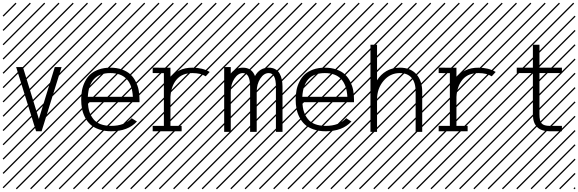

<svg xmlns="http://www.w3.org/2000/svg" viewBox="-23 -978 4289 1424"><path d="M96.7 -480.5H147L265.1 -95.7L383.3 -480.5H433.6L285.6 -4.4H244.6ZM526.9 410.6 533.7 417.5 525.4 425.8 518.6 418.9ZM526.9 304.7 533.7 311.5 419.4 425.8 412.6 418.9ZM526.9 198.7 533.7 205.6 313.5 425.8 306.6 418.9ZM526.9 92.3 533.7 99.1 207.5 425.8 200.7 418.9ZM526.9 -13.2 533.7 -6.3 101.6 425.8 94.7 418.9ZM526.9 -119.1 533.7 -112.3 3.4 418 -3.4 411.1ZM526.9 -225.6 533.7 -218.8 3.4 311.5 -3.4 304.7ZM526.9 -331.5 533.7 -324.7 3.4 205.6 -3.4 198.7ZM526.9 -438 533.7 -431.2 3.4 99.1 -3.4 92.3ZM526.9 -543.5 533.7 -536.6 3.4 -6.3 -3.4 -13.2ZM526.9 -649.4 533.7 -642.6 3.4 -112.3 -3.4 -119.1ZM526.9 -755.9 533.7 -749 3.4 -218.8 -3.4 -225.6ZM526.9 -861.8 533.7 -855 3.4 -324.7 -3.4 -331.5ZM516.6 -958 523.4 -951.2 3.4 -431.2 -3.4 -438ZM411.1 -958 418 -951.2 3.4 -536.6 -3.4 -543.5ZM305.2 -958 312 -951.2 3.4 -642.6 -3.4 -649.4ZM198.7 -958 205.6 -951.2 3.4 -749 -3.4 -755.9ZM92.3 -958 99.1 -951.2 3.4 -855 -3.4 -861.8Z M628.4 -260.3H962.4Q953.1 -436 795.4 -436Q637.7 -436 628.4 -260.3ZM628.4 -220.2Q630.4 -180.7 640.1 -150.1Q649.9 -119.6 669.4 -95Q689 -70.3 722.4 -57.4Q755.9 -44.4 802.2 -44.4Q900.4 -44.4 953.6 -101.1L992.7 -76.7Q925.3 -4.4 802.2 -4.4Q751.5 -4.4 711.7 -18.3Q671.9 -32.2 647.5 -54.4Q623 -76.7 607.2 -108.2Q591.3 -139.6 585.2 -171.9Q579.1 -204.1 579.1 -240.2Q579.1 -276.4 585.2 -308.6Q591.3 -340.8 606.7 -372.1Q622.1 -403.3 646 -425.8Q669.9 -448.2 708.3 -462.2Q746.6 -476.1 795.4 -476.1Q844.2 -476.1 882.6 -462.2Q920.9 -448.2 944.8 -425.8Q968.8 -403.3 984.1 -372.1Q999.5 -340.8 1005.6 -308.6Q1011.7 -276.4 1011.7 -240.2V-220.2ZM1057.1 410.6 1064 417.5 1055.7 425.8 1048.8 418.9ZM1057.1 304.7 1064 311.5 949.7 425.8 942.9 418.9ZM1057.1 198.7 1064 205.6 843.8 425.8 836.9 418.9ZM1057.1 92.3 1064 99.1 737.8 425.8 731 418.9ZM1057.1 -13.2 1064 -6.3 631.8 425.8 625 418.9ZM1057.1 -119.1 1064 -112.3 533.7 418 526.9 411.1ZM1057.1 -225.6 1064 -218.8 533.7 311.5 526.9 304.7ZM1057.1 -331.5 1064 -324.7 533.7 205.6 526.9 198.7ZM1057.1 -438 1064 -431.2 533.7 99.1 526.9 92.3ZM1057.1 -543.5 1064 -536.6 533.7 -6.3 526.9 -13.2ZM1057.1 -649.4 1064 -642.6 533.7 -112.3 526.9 -119.1ZM1057.1 -755.9 1064 -749 533.7 -218.8 526.9 -225.6ZM1057.1 -861.8 1064 -855 533.7 -324.7 526.9 -331.5ZM1046.9 -958 1053.7 -951.2 533.7 -431.2 526.9 -438ZM941.4 -958 948.2 -951.2 533.7 -536.6 526.9 -543.5ZM835.4 -958 842.3 -951.2 533.7 -642.6 526.9 -649.4ZM729 -958 735.8 -951.2 533.7 -749 526.9 -755.9ZM622.6 -958 629.4 -951.2 533.7 -855 526.9 -861.8Z M1109.4 -4.4V-44.4H1192.4V-435.5L1109.4 -436V-476.1L1216.8 -475.6H1241.2Q1241.2 -475.6 1241.2 -396.5Q1293.5 -476.1 1404.3 -476.1Q1479.5 -476.1 1532.2 -444.3L1502.9 -412.1Q1464.8 -436 1404.3 -436Q1327.1 -436 1286.4 -387.5Q1245.6 -338.9 1241.2 -258.8V-44.4H1324.2V-4.4ZM1587.4 410.6 1594.2 417.5 1585.9 425.8 1579.1 418.9ZM1587.4 304.7 1594.2 311.5 1480 425.8 1473.1 418.9ZM1587.4 198.7 1594.2 205.6 1374 425.8 1367.2 418.9ZM1587.4 92.3 1594.2 99.1 1268.1 425.8 1261.2 418.9ZM1587.4 -13.2 1594.2 -6.3 1162.1 425.8 1155.3 418.9ZM1587.4 -119.1 1594.2 -112.3 1064 418 1057.1 411.1ZM1587.4 -225.6 1594.2 -218.8 1064 311.5 1057.1 304.7ZM1587.4 -331.5 1594.2 -324.7 1064 205.6 1057.1 198.7ZM1587.4 -438 1594.2 -431.2 1064 99.1 1057.1 92.3ZM1587.4 -543.5 1594.2 -536.6 1064 -6.3 1057.1 -13.2ZM1587.4 -649.4 1594.2 -642.6 1064 -112.3 1057.1 -119.1ZM1587.4 -755.9 1594.2 -749 1064 -218.8 1057.1 -225.6ZM1587.4 -861.8 1594.2 -855 1064 -324.7 1057.1 -331.5ZM1577.1 -958 1584 -951.2 1064 -431.2 1057.1 -438ZM1471.7 -958 1478.5 -951.2 1064 -536.6 1057.1 -543.5ZM1365.7 -958 1372.6 -951.2 1064 -642.6 1057.1 -649.4ZM1259.3 -958 1266.1 -951.2 1064 -749 1057.1 -755.9ZM1152.8 -958 1159.7 -951.2 1064 -855 1057.1 -861.8Z M1639.6 -480.5H1688.5V-432.6Q1722.2 -476.1 1778.8 -476.1Q1844.2 -476.1 1868.2 -414.1Q1902.3 -476.1 1970.2 -476.1Q1998.5 -476.1 2019 -464.6Q2039.6 -453.1 2050.8 -432.6Q2062 -412.1 2067.1 -387.9Q2072.3 -363.8 2072.3 -334V0H2023.4V-334Q2023.4 -436 1970.2 -436Q1934.1 -436 1907.5 -395Q1880.9 -354 1880.9 -296.4V0H1832V-334Q1832 -436 1778.8 -436Q1742.7 -436 1715.6 -395Q1688.5 -354 1688.5 -296.4V0H1639.6ZM2117.7 410.6 2124.5 417.5 2116.2 425.8 2109.4 418.9ZM2117.7 304.7 2124.5 311.5 2010.3 425.8 2003.4 418.9ZM2117.7 198.7 2124.5 205.6 1904.3 425.8 1897.5 418.9ZM2117.7 92.3 2124.5 99.1 1798.3 425.8 1791.5 418.9ZM2117.7 -13.2 2124.5 -6.3 1692.4 425.8 1685.5 418.9ZM2117.7 -119.1 2124.5 -112.3 1594.2 418 1587.4 411.1ZM2117.7 -225.6 2124.5 -218.8 1594.2 311.5 1587.4 304.7ZM2117.7 -331.5 2124.5 -324.7 1594.2 205.6 1587.4 198.7ZM2117.7 -438 2124.5 -431.2 1594.2 99.1 1587.4 92.3ZM2117.7 -543.5 2124.5 -536.6 1594.2 -6.3 1587.4 -13.2ZM2117.7 -649.4 2124.5 -642.6 1594.2 -112.3 1587.4 -119.1ZM2117.7 -755.9 2124.5 -749 1594.2 -218.8 1587.4 -225.6ZM2117.7 -861.8 2124.5 -855 1594.2 -324.7 1587.4 -331.5ZM2107.4 -958 2114.3 -951.2 1594.2 -431.2 1587.4 -438ZM2002 -958 2008.8 -951.2 1594.2 -536.6 1587.4 -543.5ZM1896 -958 1902.8 -951.2 1594.2 -642.6 1587.4 -649.4ZM1789.6 -958 1796.4 -951.2 1594.2 -749 1587.4 -755.9ZM1683.1 -958 1689.9 -951.2 1594.2 -855 1587.4 -861.8Z M2219.2 -260.3H2553.2Q2543.9 -436 2386.2 -436Q2228.5 -436 2219.2 -260.3ZM2219.2 -220.2Q2221.2 -180.7 2231 -150.1Q2240.7 -119.6 2260.3 -95Q2279.8 -70.3 2313.2 -57.4Q2346.7 -44.4 2393.1 -44.4Q2491.2 -44.4 2544.4 -101.1L2583.5 -76.7Q2516.1 -4.4 2393.1 -4.4Q2342.3 -4.4 2302.5 -18.3Q2262.7 -32.2 2238.3 -54.4Q2213.9 -76.7 2198 -108.2Q2182.1 -139.6 2176 -171.9Q2169.9 -204.1 2169.9 -240.2Q2169.9 -276.4 2176 -308.6Q2182.1 -340.8 2197.5 -372.1Q2212.9 -403.3 2236.8 -425.8Q2260.7 -448.2 2299.1 -462.2Q2337.4 -476.1 2386.2 -476.1Q2435.1 -476.1 2473.4 -462.2Q2511.7 -448.2 2535.6 -425.8Q2559.6 -403.3 2575 -372.1Q2590.3 -340.8 2596.4 -308.6Q2602.5 -276.4 2602.5 -240.2V-220.2ZM2647.9 410.6 2654.8 417.5 2646.5 425.8 2639.6 418.9ZM2647.9 304.7 2654.8 311.5 2540.5 425.8 2533.7 418.9ZM2647.9 198.7 2654.8 205.6 2434.6 425.8 2427.7 418.9ZM2647.9 92.3 2654.8 99.1 2328.6 425.8 2321.8 418.9ZM2647.9 -13.2 2654.8 -6.3 2222.7 425.8 2215.8 418.9ZM2647.9 -119.1 2654.8 -112.3 2124.5 418 2117.7 411.1ZM2647.9 -225.6 2654.8 -218.8 2124.5 311.5 2117.7 304.7ZM2647.9 -331.5 2654.8 -324.7 2124.5 205.6 2117.7 198.7ZM2647.9 -438 2654.8 -431.2 2124.5 99.1 2117.7 92.3ZM2647.9 -543.5 2654.8 -536.6 2124.5 -6.3 2117.7 -13.2ZM2647.9 -649.4 2654.8 -642.6 2124.5 -112.3 2117.7 -119.1ZM2647.9 -755.9 2654.8 -749 2124.5 -218.8 2117.7 -225.6ZM2647.9 -861.8 2654.8 -855 2124.5 -324.7 2117.7 -331.5ZM2637.7 -958 2644.5 -951.2 2124.5 -431.2 2117.7 -438ZM2532.2 -958 2539.1 -951.2 2124.5 -536.6 2117.7 -543.5ZM2426.3 -958 2433.1 -951.2 2124.5 -642.6 2117.7 -649.4ZM2319.8 -958 2326.7 -951.2 2124.5 -749 2117.7 -755.9ZM2213.4 -958 2220.2 -951.2 2124.5 -855 2117.7 -861.8Z M2724.6 -646H2773.4V-382.8Q2800.3 -425.8 2843 -450.9Q2885.7 -476.1 2941.9 -476.1Q3022.9 -476.1 3065.7 -426.8Q3108.4 -377.4 3108.4 -298.3V0H3059.6V-298.3Q3059.6 -366.7 3029.3 -401.4Q2999 -436 2941.9 -436Q2870.6 -436 2822 -378.7Q2773.4 -321.3 2773.4 -240.2V0H2724.6ZM3178.2 410.6 3185.1 417.5 3176.8 425.8 3169.9 418.9ZM3178.2 304.7 3185.1 311.5 3070.8 425.8 3064 418.9ZM3178.2 198.7 3185.1 205.6 2964.8 425.8 2958 418.9ZM3178.2 92.3 3185.1 99.1 2858.9 425.8 2852.1 418.9ZM3178.2 -13.2 3185.1 -6.3 2752.9 425.8 2746.1 418.9ZM3178.2 -119.1 3185.1 -112.3 2654.8 418 2647.9 411.1ZM3178.2 -225.6 3185.1 -218.8 2654.8 311.5 2647.9 304.7ZM3178.2 -331.5 3185.1 -324.7 2654.8 205.6 2647.9 198.7ZM3178.2 -438 3185.1 -431.2 2654.8 99.1 2647.9 92.3ZM3178.2 -543.5 3185.1 -536.6 2654.8 -6.3 2647.9 -13.2ZM3178.2 -649.4 3185.1 -642.6 2654.8 -112.3 2647.9 -119.1ZM3178.2 -755.9 3185.1 -749 2654.8 -218.8 2647.9 -225.6ZM3178.2 -861.8 3185.1 -855 2654.8 -324.7 2647.9 -331.5ZM3168 -958 3174.8 -951.2 2654.8 -431.2 2647.9 -438ZM3062.5 -958 3069.3 -951.2 2654.8 -536.6 2647.9 -543.5ZM2956.5 -958 2963.4 -951.2 2654.8 -642.6 2647.9 -649.4ZM2850.1 -958 2856.9 -951.2 2654.8 -749 2647.9 -755.9ZM2743.7 -958 2750.5 -951.2 2654.8 -855 2647.9 -861.8Z M3230.5 -4.4V-44.4H3313.5V-435.5L3230.5 -436V-476.1L3337.9 -475.6H3362.3Q3362.3 -475.6 3362.3 -396.5Q3414.6 -476.1 3525.4 -476.1Q3600.6 -476.1 3653.3 -444.3L3624 -412.1Q3585.9 -436 3525.4 -436Q3448.2 -436 3407.5 -387.5Q3366.7 -338.9 3362.3 -258.8V-44.4H3445.3V-4.4ZM3708.5 410.6 3715.3 417.5 3707 425.8 3700.2 418.9ZM3708.5 304.7 3715.3 311.5 3601.1 425.8 3594.2 418.9ZM3708.5 198.7 3715.3 205.6 3495.1 425.8 3488.3 418.9ZM3708.5 92.3 3715.3 99.1 3389.2 425.8 3382.3 418.9ZM3708.5 -13.2 3715.3 -6.3 3283.2 425.8 3276.4 418.9ZM3708.5 -119.1 3715.3 -112.3 3185.1 418 3178.2 411.1ZM3708.5 -225.6 3715.3 -218.8 3185.1 311.5 3178.2 304.7ZM3708.5 -331.5 3715.3 -324.7 3185.1 205.6 3178.2 198.7ZM3708.5 -438 3715.3 -431.2 3185.1 99.1 3178.2 92.3ZM3708.5 -543.5 3715.3 -536.6 3185.1 -6.3 3178.2 -13.2ZM3708.5 -649.4 3715.3 -642.6 3185.1 -112.3 3178.2 -119.1ZM3708.5 -755.9 3715.3 -749 3185.1 -218.8 3178.2 -225.6ZM3708.5 -861.8 3715.3 -855 3185.1 -324.7 3178.2 -331.5ZM3698.2 -958 3705.1 -951.2 3185.1 -431.2 3178.2 -438ZM3592.8 -958 3599.6 -951.2 3185.1 -536.6 3178.2 -543.5ZM3486.8 -958 3493.7 -951.2 3185.1 -642.6 3178.2 -649.4ZM3380.4 -958 3387.2 -951.2 3185.1 -749 3178.2 -755.9ZM3273.9 -958 3280.8 -951.2 3185.1 -855 3178.2 -861.8Z M3929.2 -646H3978V-476.1H4144.5V-436H3978V-130.4Q3978 -80.1 3994.6 -62.3Q4011.2 -44.4 4054.2 -44.4H4144.5V-4.4H4054.2Q3929.2 -4.4 3929.2 -130.4V-436H3809.6V-476.1H3929.2ZM4238.8 410.6 4245.6 417.5 4237.3 425.8 4230.5 418.9ZM4238.8 304.7 4245.6 311.5 4131.3 425.8 4124.5 418.9ZM4238.8 198.7 4245.6 205.6 4025.4 425.8 4018.6 418.9ZM4238.8 92.3 4245.6 99.1 3919.4 425.8 3912.6 418.9ZM4238.8 -13.2 4245.6 -6.3 3813.5 425.8 3806.6 418.9ZM4238.8 -119.1 4245.6 -112.3 3715.3 418 3708.5 411.1ZM4238.8 -225.6 4245.6 -218.8 3715.3 311.5 3708.5 304.7ZM4238.8 -331.5 4245.6 -324.7 3715.3 205.6 3708.5 198.7ZM4238.8 -438 4245.6 -431.2 3715.3 99.1 3708.5 92.3ZM4238.8 -543.5 4245.6 -536.6 3715.3 -6.3 3708.5 -13.2ZM4238.8 -649.4 4245.6 -642.6 3715.3 -112.3 3708.5 -119.1ZM4238.8 -755.9 4245.6 -749 3715.3 -218.8 3708.5 -225.6ZM4238.8 -861.8 4245.6 -855 3715.3 -324.7 3708.5 -331.5ZM4228.5 -958 4235.4 -951.2 3715.3 -431.2 3708.5 -438ZM4123 -958 4129.9 -951.2 3715.3 -536.6 3708.5 -543.5ZM4017.1 -958 4023.9 -951.2 3715.3 -642.6 3708.5 -649.4ZM3910.6 -958 3917.5 -951.2 3715.3 -749 3708.5 -755.9ZM3804.2 -958 3811 -951.2 3715.3 -855 3708.5 -861.8Z"/></svg>

Font: AzarMehrMSRS2
Style: Regular
Weight: 1
Designer: Amin Abedi
Version: Version 1.00